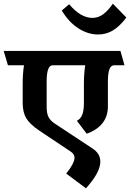

<svg xmlns="http://www.w3.org/2000/svg" viewBox="-40 -856 705 1041"><path d="M0 0ZM578 -502Q545 -502 545 -415V-278Q545 -225 515 -187.5Q485 -150 430 -131L377 -201Q398 -212 406.5 -235.5Q415 -259 415 -298V-404Q415 -455 422 -502H246Q213 -502 213 -415V-276Q213 -241 223 -221.5Q233 -202 257 -186L460 -52Q504 -24 504 20Q504 79 426 165L319 85Q364 29 364 -1Q364 -20 345 -33L173 -148Q121 -183 102 -215.5Q83 -248 83 -298V-404Q83 -455 90 -502H3L-20 -580H613L635 -502ZM461 -759Q492 -759 518.5 -778Q545 -797 572 -836L645 -761Q610 -714 573 -691.5Q536 -669 492 -669Q436 -669 384 -703Q332 -737 295 -799L335 -833Q397 -759 461 -759Z"/></svg>

Font: Sumana
Style: Bold
Weight: 700
Designer: Cyreal, Alexei Vanyashin (Devanagari), Olga Karpushina (Latin)
Foundry: Cyreal
Version: Version 1.015;PS 001.015;hotconv 1.0.70;makeotf.lib2.5.58329